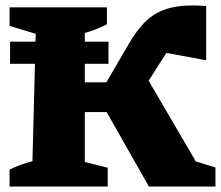

<svg xmlns="http://www.w3.org/2000/svg" viewBox="-20 -684 810 704"><path d="M15 0V-62Q55 -82 99 -93L111 -560L15 -589V-657H372V-595Q336 -576 291 -563V-382H370L451 -521Q478 -568 508.5 -600Q539 -632 581.5 -648Q624 -664 686 -664Q709 -664 736 -662V-463L590 -490Q583 -479 574 -465L525 -388L698 -92L770 -70V0H526L371 -273H291V-90L375 -69V0ZM16.9 -531.2H377.8V-450.1H16.9Z"/></svg>

Font: Piazzolla ExtraBold
Style: Regular
Weight: 800
Designer: Juan Pablo del Peral
Foundry: Huerta Tipografica
Version: Version 1.330